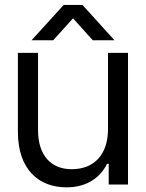

<svg xmlns="http://www.w3.org/2000/svg" viewBox="-20 -765 607 796"><path d="M255.9 11.7C341.8 11.7 397 -30.8 423.8 -85.9H430.7V0H510.7V-545.9H427.7V-229.5C427.7 -124 370.1 -63.5 276.9 -63.5C190.9 -63.5 137.7 -122.1 137.7 -224.6V-545.9H54.2V-218.8C54.2 -60.1 142.6 11.7 255.9 11.7ZM110.8 -598.1H200.7L282.7 -689L364.7 -598.1H454.6L321.8 -744.6H244.1Z"/></svg>

Font: Guggenheim Sans Display
Style: Regular
Weight: 400
Designer: Modified by Tom Baber under direction of Pentagram Design 2023
Foundry: rsms
Version: Version 1.001;Glyphs 3.1.2 (3151)